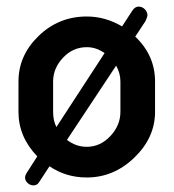

<svg xmlns="http://www.w3.org/2000/svg" viewBox="-20 -530 527 582"><path d="M243 -480Q299 -480 350 -450L382 -499Q390 -510 400 -510Q411 -510 419 -502Q427 -494 427 -483Q427 -480 421 -466L390 -419Q450 -362 450 -283V-191Q450 -113 387.5 -52.5Q325 8 243 8Q180 8 130 -26L98 23Q92 32 81 32Q72 32 64 25Q56 18 56 8Q56 2 61 -6L93 -56Q36 -115 36 -191V-283Q36 -362 97 -421Q158 -480 243 -480ZM345 -191V-283Q345 -308 332 -331L183 -106Q210 -85 243 -85Q284 -85 314.5 -117.5Q345 -150 345 -191ZM141 -283V-191Q141 -164 151 -145L297 -369Q272 -387 243 -387Q201 -387 171 -355Q141 -323 141 -283Z"/></svg>

Font: AkaAcidDosis
Style: SemiBold
Weight: 600
Designer: Edgar Tolentino, Pablo Impallari, Igino Marini, Cyberella
Foundry: Edgar Tolentino, Pablo Impallari, Igino Marini, Cyberella
Version: Version 1.007